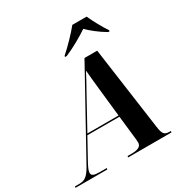

<svg xmlns="http://www.w3.org/2000/svg" viewBox="-267 -1107 1215 1270"><g transform="rotate(-30 340.5 -472.0)"><path d="M317 -792 316 -784H329C394 -811 471 -856 513 -885C544 -855 589 -817 646 -784H656L657 -792C632 -827 591 -903 573 -944H464C426 -897 367 -836 317 -792ZM-57 0H186L188 -10H133C91 -10 73 -18 73 -38C73 -52 79 -68 97 -102L185 -262H430L450 -84C451 -74 452 -63 452 -52C452 -23 426 -10 379 -10H347L345 0H676L678 -10H670C629 -10 617 -22 609 -83L521 -714H424L78 -88C43 -24 17 -10 -20 -10H-55ZM318 -503C351 -563 371 -597 391 -637C394 -595 399 -553 405 -494L429 -272H191Z"/></g></svg>

Font: Noto Serif Display
Style: Bold Italic
Weight: 700
Italic angle: -12°
Designer: Monotype Design Team
Foundry: Monotype Imaging Inc.
Version: Version 2.009